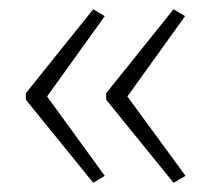

<svg xmlns="http://www.w3.org/2000/svg" viewBox="-20 -484 457 416"><path d="M36 -282 182 -464 207 -449 82 -275 207 -103 182 -88 36 -268ZM210 -282 356 -464 381 -449 256 -275 382 -103 356 -88 210 -268Z"/></svg>

Font: Noto Sans Sinhala Condensed ExtraLight
Style: Regular
Weight: 200
Width: 3
Designer: Jelle Bosma - Monotype Design Team
Foundry: Monotype Imaging Inc.
Version: Version 2.006; ttfautohint (v1.8.4.7-5d5b)